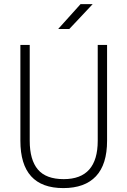

<svg xmlns="http://www.w3.org/2000/svg" viewBox="-20 -914 626 943"><path d="M291 9.8Q80.1 9.8 80.1 -222.7V-693.4H126V-222.7Q126 -128.9 166 -81.5Q206.1 -34.2 293 -34.2Q460 -34.2 460 -222.7V-693.4H505.9V-222.7Q505.9 -106.4 451.2 -48.3Q396.5 9.8 291 9.8ZM265.6 -771.5 375.5 -893.6H435.1L320.3 -771.5Z"/></svg>

Font: Cascadia Mono ExtraLight
Style: Regular
Weight: 200
Monospace: yes
Designer: Aaron Bell
Foundry: Saja Typeworks
Version: Version 2404.023; ttfautohint (v1.8.4)